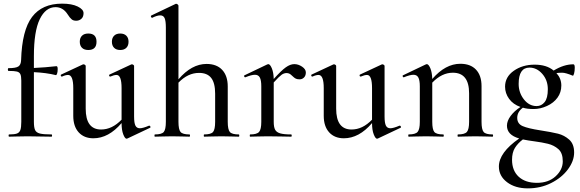

<svg xmlns="http://www.w3.org/2000/svg" viewBox="-20 -746 3167 1048"><path d="M26.9 -358.9Q22.9 -358.9 22.9 -366.5Q22.9 -374 26.9 -374Q65.9 -374 80.1 -383.1Q94.2 -392.1 95.2 -418Q100.1 -581.1 155 -653.6Q210 -726.1 318.8 -726.1Q372.1 -726.1 404.1 -710.4Q436 -694.8 436 -674.3Q436 -653.8 424.1 -643.3Q412.1 -632.8 396 -632.8Q379.9 -632.8 371.1 -640.6Q361.3 -648.4 349.6 -667Q324.2 -707 283.2 -707Q229 -707 197 -641.1Q165 -575.2 165 -439V-375Q228 -377.9 288.1 -384.8Q294.9 -384.8 294.9 -368.9Q294.9 -353 291.5 -344Q288.1 -335 285.2 -335.9Q231.9 -349.1 165 -352.1V-81.1Q165 -50.3 171.6 -36.1Q178.2 -22 198 -17.1Q217.8 -12.2 261.2 -12.2Q264.2 -12.2 264.2 -6.1Q264.2 0 261.2 0L194.8 -1Q172.9 -2 129.9 -2L71.8 -1Q56.6 0 29.8 0Q26.9 0 26.9 -6.1Q26.9 -12.2 29.8 -12.2Q58.6 -12.2 72.3 -17.1Q85.9 -22 91.1 -36.4Q96.2 -50.8 96.2 -81.1V-306.2Q96.2 -330.1 91.1 -341.1Q85.9 -352.1 72 -355.5Q58.1 -358.9 26.9 -358.9Z M379.9 -265.1Q379.9 -336.9 351.6 -336.9Q337.4 -336.9 318.8 -328.1H316.9Q313 -328.1 311.8 -333Q310.5 -337.9 313.5 -338.9L431.6 -394L435.5 -395Q439.5 -395 443.6 -392.1Q447.8 -389.2 447.8 -386.2V-152.8Q447.8 -39.1 531.7 -39.1Q591.8 -39.1 643.6 -92.8V-265.1Q643.6 -336.9 616.2 -336.9Q602.5 -336.9 582.5 -328.1H580.6Q576.7 -328.1 575.7 -333Q574.7 -337.9 577.6 -338.9L695.8 -394L699.7 -395Q703.6 -395 707.8 -392.1Q711.9 -389.2 711.9 -386.2V-109.9Q711.9 -74.7 719.2 -60.3Q726.6 -45.9 743.2 -45.9Q759.8 -45.9 793.5 -60.1H794.9Q798.8 -60.1 800.8 -55.4Q802.7 -50.8 799.8 -48.8L675.8 9.8Q673.8 10.7 670.9 11.2Q662.1 11.2 652.8 -12.5Q643.6 -36.1 643.6 -74.2Q572.8 8.8 489.7 8.8Q439 8.8 409.4 -23.7Q379.9 -56.2 379.9 -113.8ZM602.8 -485.1Q590.8 -497.1 590.8 -518.1Q590.8 -539.1 602.8 -551Q614.7 -563 636.2 -563Q657.7 -563 669.7 -551Q681.6 -539.1 681.6 -518.1Q681.6 -497.1 669.7 -485.1Q657.7 -473.1 636.2 -473.1Q614.7 -473.1 602.8 -485.1ZM461.9 -563Q506.8 -563 506.8 -518.1Q506.8 -473.1 461.9 -473.1Q439.5 -473.1 427.5 -485.1Q415.5 -497.1 415.5 -518.1Q415.5 -539.1 427.5 -551Q439.5 -563 461.9 -563Z M1066.4 -348.1Q1005.4 -348.1 954.1 -294.9V-81.1Q954.1 -39.1 965.6 -25.6Q977.1 -12.2 1014.2 -12.2Q1017.1 -12.2 1017.1 -6.1Q1017.1 0 1014.2 0Q990.2 0 976.1 -1L919.4 -2L864.3 -1Q849.1 0 825.2 0Q823.2 0 823.2 -6.1Q823.2 -12.2 825.2 -12.2Q862.3 -12.2 873.8 -25.6Q885.3 -39.1 885.3 -81.1V-595.2Q885.3 -631.3 878.7 -646.7Q872.1 -662.1 854.7 -662.1Q837.4 -662.1 811 -648.9H810.1Q806.2 -648.9 804.2 -654.1Q802.2 -659.2 805.2 -661.1L939.5 -725.1H942.4Q946.3 -725.1 950.2 -721.4Q954.1 -717.8 954.1 -714.8V-313Q1025.9 -397 1107.4 -397Q1162.6 -397 1192.9 -364.5Q1223.1 -332 1223.1 -273.9V-81.1Q1223.1 -39.1 1234.6 -25.6Q1246.1 -12.2 1283.2 -12.2Q1286.1 -12.2 1286.1 -6.1Q1286.1 0 1283.2 0Q1259.3 0 1245.1 -1L1188.5 -2L1133.3 -1Q1118.2 0 1094.2 0Q1092.3 0 1092.3 -6.1Q1092.3 -12.2 1094.2 -12.2Q1131.3 -12.2 1142.8 -25.6Q1154.3 -39.1 1154.3 -81.1V-234.9Q1154.3 -293 1132.8 -320.6Q1111.3 -348.1 1066.4 -348.1Z M1474.1 -295.9V-81.1Q1474.1 -52.2 1481.7 -38.1Q1489.3 -23.9 1509.3 -18.1Q1529.3 -12.2 1569.3 -12.2Q1572.3 -12.2 1572.3 -6.1Q1572.3 0 1569.3 0Q1536.1 0 1516.1 -1L1440.4 -2L1384.3 -1Q1370.1 0 1345.2 0Q1343.3 0 1343.3 -6.1Q1343.3 -12.2 1345.2 -12.2Q1382.3 -12.2 1394.3 -26.1Q1406.2 -40 1406.2 -81.1V-274.9Q1406.2 -308.1 1398.2 -323Q1390.1 -337.9 1371.6 -337.9Q1353 -337.9 1319.3 -324.2H1317.4Q1314.5 -324.2 1312.7 -329.1Q1311 -334 1314.5 -335L1438 -394Q1441.9 -396 1444.3 -396Q1454.1 -396 1463.6 -373.5Q1473.1 -351.1 1474.1 -314.9Q1515.1 -360.8 1539.8 -378.4Q1564.5 -396 1586.4 -396Q1608.4 -396 1628.9 -382.1Q1649.4 -368.2 1649.4 -350.6Q1649.4 -333 1639.4 -323Q1629.4 -313 1616 -313Q1602.5 -313 1595.5 -316.4Q1588.4 -319.8 1583.3 -324.5Q1578.1 -329.1 1568.1 -338.1Q1558.1 -347.2 1543.9 -347.2Q1529.8 -347.2 1516.6 -337.6Q1503.4 -328.1 1474.1 -295.9Z M1747.1 -265.1Q1747.1 -336.9 1718.8 -336.9Q1704.6 -336.9 1686 -328.1H1684.1Q1680.2 -328.1 1679 -333Q1677.7 -337.9 1680.7 -338.9L1798.8 -394L1802.7 -395Q1806.6 -395 1810.8 -392.1Q1814.9 -389.2 1814.9 -386.2V-152.8Q1814.9 -39.1 1898.9 -39.1Q1959 -39.1 2010.7 -92.8V-265.1Q2010.7 -336.9 1983.4 -336.9Q1969.7 -336.9 1949.7 -328.1H1947.8Q1943.8 -328.1 1942.9 -333Q1941.9 -337.9 1944.8 -338.9L2063 -394L2066.9 -395Q2070.8 -395 2075 -392.1Q2079.1 -389.2 2079.1 -386.2V-109.9Q2079.1 -74.7 2086.4 -60.3Q2093.8 -45.9 2110.4 -45.9Q2127 -45.9 2160.6 -60.1H2162.1Q2166 -60.1 2168 -55.4Q2169.9 -50.8 2167 -48.8L2043 9.8Q2041 10.7 2038.1 11.2Q2029.3 11.2 2020 -12.5Q2010.7 -36.1 2010.7 -74.2Q1939.9 8.8 1856.9 8.8Q1806.2 8.8 1776.6 -23.7Q1747.1 -56.2 1747.1 -113.8Z M2451.7 -349.1Q2391.6 -349.1 2339.4 -294.9V-81.1Q2339.4 -39.1 2350.8 -25.6Q2362.3 -12.2 2399.4 -12.2Q2402.3 -12.2 2402.3 -6.1Q2402.3 0 2399.4 0Q2375.5 0 2360.4 -1L2305.7 -2L2249.5 -1Q2235.4 0 2210.4 0Q2208.5 0 2208.5 -6.1Q2208.5 -12.2 2210.4 -12.2Q2247.6 -12.2 2259.5 -26.1Q2271.5 -40 2271.5 -81.1V-274.9Q2271.5 -308.1 2263.4 -323Q2255.4 -337.9 2236.8 -337.9Q2218.3 -337.9 2184.6 -324.2H2182.6Q2179.7 -324.2 2178 -329.1Q2176.3 -334 2179.7 -335L2303.2 -394Q2307.1 -396 2309.6 -396Q2319.3 -396 2328.9 -373.5Q2338.4 -351.1 2339.4 -314.9Q2411.1 -397.9 2492.7 -397.9Q2547.9 -397.9 2578.1 -366Q2608.4 -334 2608.4 -275.9V-81.1Q2608.4 -39.1 2619.9 -25.6Q2631.3 -12.2 2668.5 -12.2Q2671.4 -12.2 2671.4 -6.1Q2671.4 0 2668.5 0Q2644.5 0 2629.4 -1L2574.2 -2L2518.6 -1Q2504.4 0 2479.5 0Q2477.5 0 2477.5 -6.1Q2477.5 -12.2 2479.5 -12.2Q2516.6 -12.2 2528.6 -26.1Q2540.5 -40 2540.5 -81.1V-236.8Q2540.5 -349.1 2451.7 -349.1Z M2834 15.1Q2806.2 36.1 2790.5 61.5Q2774.9 86.9 2774.9 126Q2774.9 185.1 2811 218.5Q2847.2 252 2910.6 252Q2974.1 252 3012.9 216.1Q3051.8 180.2 3051.8 134.5Q3051.8 88.9 3027.8 67.9Q3003.9 46.9 2970.9 38.8Q2938 30.8 2899.9 25.9Q2861.8 21 2834 15.1ZM2870.1 -377Q2811 -377 2811 -288.1Q2811 -240.2 2839.6 -203.6Q2868.2 -167 2909.2 -167Q2935.1 -167 2952.6 -188.5Q2970.2 -210 2970.2 -259Q2970.2 -308.1 2940.2 -342.5Q2910.2 -377 2870.1 -377ZM3109.9 -395Q3117.2 -395 3117.2 -376.5Q3117.2 -357.9 3113.5 -344.5Q3109.9 -331.1 3106 -333Q3066.9 -349.1 3049.1 -349.1Q3031.2 -349.1 3017.1 -347.2Q3043.9 -317.4 3043.9 -279.5Q3043.9 -241.7 3022.9 -212.9Q3002 -184.1 2965.6 -167.5Q2929.2 -150.9 2892.8 -150.9Q2856.4 -150.9 2834 -158.2Q2803.2 -135.3 2803.2 -102.8Q2803.2 -70.3 2833 -57.6Q2862.8 -44.9 2927 -34.9Q2991.2 -24.9 3025.6 -16.4Q3060.1 -7.8 3086.9 16.1Q3113.8 40 3113.8 86.4Q3113.8 132.8 3079.8 178.5Q3045.9 224.1 2988 253.2Q2930.2 282.2 2861.1 282.2Q2792 282.2 2747.6 248.5Q2703.1 214.8 2703.1 163.1Q2703.1 86.9 2814 9.8Q2747.1 -9.3 2747.1 -60.1Q2747.1 -85.9 2767.1 -113Q2787.1 -140.1 2820.8 -162.1Q2780.8 -176.3 2758.8 -206.5Q2736.8 -236.8 2736.8 -272.9Q2736.8 -326.2 2784.4 -359.6Q2832 -393.1 2897.9 -393.1Q2963.9 -393.1 3002 -360.8Q3057.6 -395 3109.9 -395Z"/></svg>

Font: Cormorant-Medium
Style: Regular
Weight: 500
Designer: Christian Thalmann (Catharsis Fonts)
Version: Version 3.000